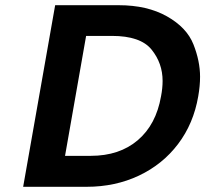

<svg xmlns="http://www.w3.org/2000/svg" viewBox="-20 -718 789 738"><path d="M436 -698Q546 -698 622 -655Q698 -612 723.5 -547.5Q749 -483 749 -423Q749 -388 742 -348Q724 -243 664.5 -164.5Q605 -86 514 -43Q423 0 313 0H69L192 -698ZM329 -119Q439 -119 509.5 -179Q580 -239 599 -348Q605 -379 605 -407Q605 -475 562.5 -527.5Q520 -580 410 -580H311L230 -119Z"/></svg>

Font: Fz Poppins SemBd
Style: Italic
Weight: 600
Italic angle: -10°
Designer: Ninad Kale (Devanagari), Jonny Pinhorn (Latin)
Foundry: Indian Type Foundry
Version: Vit hóa bi Vntype.Com & FontZin.Com